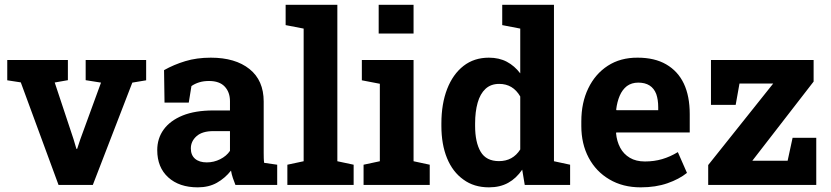

<svg xmlns="http://www.w3.org/2000/svg" viewBox="-20 -782 3513 812"><path d="M598.1 -528.3V-442.4L539.6 -432.6L372.6 0H227.5L67.9 -433.6L10.7 -442.4V-528.3H267.1V-442.9L211.4 -433.1L291 -193.4L303.2 -152.3H306.2L319.8 -193.4L407.2 -432.6L342.3 -442.9V-528.3Z M816.4 10.3Q737.8 10.3 691.4 -32Q645 -74.2 645 -147Q645 -196.8 672.4 -234.4Q699.7 -272 752.4 -293.5Q805.2 -314.9 882.8 -314.9H952.6V-354Q952.6 -392.1 930.4 -415.8Q908.2 -439.5 863.8 -439.5Q840.8 -439.5 822.5 -433.8Q804.2 -428.2 789.6 -418L778.3 -348.1H675.8L673.8 -485.4Q715.3 -508.8 763.7 -523.4Q812 -538.1 871.6 -538.1Q975.1 -538.1 1035.2 -490Q1095.2 -441.9 1095.2 -352.5V-134.8Q1095.2 -124 1095.5 -113.5Q1095.7 -103 1097.2 -93.3L1152.3 -85.4V0H975.6Q970.2 -13.7 964.8 -29.3Q959.5 -44.9 957 -60.5Q931.6 -28.3 897.2 -9Q862.8 10.3 816.4 10.3ZM854.5 -95.2Q884.3 -95.2 911.1 -108.6Q938 -122.1 952.6 -144V-227.5H882.3Q835.4 -227.5 811.3 -206.1Q787.1 -184.6 787.1 -154.3Q787.1 -126 804.9 -110.6Q822.8 -95.2 854.5 -95.2Z M1406.7 -761.7V-100.1L1475.6 -85.4V0H1195.3V-85.4L1264.2 -100.1V-661.1L1188 -675.8V-761.7Z M1581.5 -640.1V-761.7H1729V-640.1ZM1729 -528.3V-100.1L1797.4 -85.4V0H1517.6V-85.4L1586.4 -100.1V-427.7L1510.3 -442.4V-528.3Z M2047.9 10.3Q1984.4 10.3 1939.9 -22.5Q1894.5 -54.7 1870.6 -113Q1846.7 -171.4 1846.7 -249.5V-259.8Q1846.7 -342.8 1871.1 -405.8Q1895.5 -468.3 1940.2 -503.2Q1984.9 -538.1 2047.4 -538.1Q2090.8 -538.1 2123.5 -520.8Q2156.2 -503.4 2180.2 -471.7V-661.1L2104 -675.8V-761.7H2322.8V-100.1L2391.1 -85.4V0H2199.2L2188.5 -64.5Q2163.6 -27.8 2129.2 -8.8Q2094.7 10.3 2047.9 10.3ZM2090.3 -100.6Q2148.9 -100.6 2180.2 -149.9V-374Q2149.4 -427.2 2091.3 -427.2Q2055.7 -427.2 2033.2 -406.2Q2010.7 -385.3 2000 -347.4Q1989.3 -309.6 1989.3 -259.8V-249.5Q1989.3 -180.2 2012.7 -140.4Q2036.1 -100.6 2090.3 -100.6Z M2689.5 10.3Q2613.8 10.3 2557.1 -23.4Q2500.5 -56.6 2469.5 -115.2Q2438.5 -173.8 2438.5 -249V-268.6Q2438.5 -347.7 2467.8 -408.2Q2497.1 -469.2 2550.5 -503.9Q2604 -538.6 2676.8 -538.1Q2748.5 -538.1 2797.4 -509.8Q2897 -452.1 2897 -299.3V-221.7H2586.4L2585.4 -218.8Q2588.4 -184.6 2603 -157.2Q2617.2 -130.4 2643.6 -114.7Q2669.9 -99.1 2707.5 -99.1Q2746.6 -99.1 2780.5 -109.1Q2814.5 -119.1 2846.7 -138.7L2885.3 -50.8Q2852.5 -24.4 2803 -7.1Q2753.4 10.3 2689.5 10.3ZM2585.9 -318.4 2587.4 -315.9H2763.7V-328.6Q2763.7 -360.4 2755.4 -384.3Q2736.8 -432.6 2679.2 -432.6Q2651.4 -432.6 2631.3 -418Q2611.8 -402.8 2600.8 -377Q2589.8 -351.1 2585.9 -318.4Z M3311 -102.1 3332 -199.2H3432.1V0H2975.1V-84L3250 -428.7H3107.4L3091.3 -338.4H2986.8V-528.3H3420.9V-437L3161.6 -102.1Z"/></svg>

Font: Suwannaphum
Style: Bold
Weight: 700
Designer: Danh Hong
Version: Version 8.002; ttfautohint (v1.8.3)